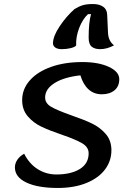

<svg xmlns="http://www.w3.org/2000/svg" viewBox="-20 -908 658 953"><path d="M54 -77Q54 -97 66 -115Q78 -133 100 -145Q125 -95 167 -68.5Q209 -42 260 -42Q332 -42 376 -69Q420 -96 420 -147Q420 -178 387.5 -197Q355 -216 288 -239Q226 -260 186 -279Q146 -298 118 -330.5Q90 -363 90 -411Q90 -466 128 -509Q166 -552 233.5 -576Q301 -600 389 -600Q469 -600 520.5 -576Q572 -552 572 -515Q572 -479 548 -459.5Q524 -440 485 -440Q447 -440 420 -464Q393 -488 379 -534Q297 -525 250.5 -495.5Q204 -466 204 -424Q204 -395 234.5 -377.5Q265 -360 333 -336Q397 -314 436.5 -295Q476 -276 504.5 -243.5Q533 -211 533 -162Q533 -109 501 -66.5Q469 -24 408.5 0.5Q348 25 267 25Q168 25 111 -2Q54 -29 54 -77ZM442 -888Q472 -888 491.5 -875Q511 -862 512 -835L516 -748Q517 -705 546 -683Q511 -664 477 -664Q450 -664 435 -676.5Q420 -689 420 -721Q420 -797 432 -838H417Q390 -813 373 -769Q356 -725 358 -682Q351 -674 330.5 -669Q310 -664 286 -664Q266 -664 254.5 -672Q243 -680 243 -693Q243 -728 276.5 -778Q310 -828 350 -863Q371 -876 390.5 -882Q410 -888 442 -888Z"/></svg>

Font: Lemonada
Style: Regular
Weight: 400
Designer: Mohamed Gaber (Arabic) Eduardo Tunni (Latin)
Foundry: Kief Type Foundry
Version: Version 3.006